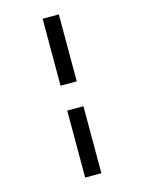

<svg xmlns="http://www.w3.org/2000/svg" viewBox="-143 -928 873 1163"><g transform="rotate(-15 293.0 -347.0)"><path d="M242.2 -424.8V-844.7H343.8V-424.8ZM242.2 151.4V-268.6H343.8V151.4Z"/></g></svg>

Font: Cascadia Code
Style: Italic
Weight: 400
Italic angle: -10°
Designer: Aaron Bell
Foundry: Saja Typeworks
Version: Version 2407.024